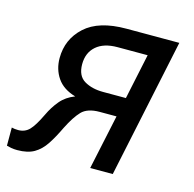

<svg xmlns="http://www.w3.org/2000/svg" viewBox="-105 -623 722 715"><g transform="rotate(15 256.0 -265.0)"><path d="M21 6Q8 6 -2.5 4Q-13 2 -20 0V-70Q-9 -67 5 -67Q31 -67 48 -84.5Q65 -102 87 -148Q102 -180 123 -205Q144 -230 178 -243Q130 -257 107.5 -290Q85 -323 85 -366Q85 -439 138 -487.5Q191 -536 297 -536H501L388 0H301L346 -211H281Q234 -211 212 -188Q190 -165 167 -119Q148 -79 129.5 -51Q111 -23 86 -8.5Q61 6 21 6ZM274 -286H362L399 -461H283Q230 -461 201 -435.5Q172 -410 172 -366Q172 -321 201.5 -303.5Q231 -286 274 -286Z"/></g></svg>

Font: Manna Sans
Style: Italic
Weight: 400
Italic angle: -12°
Designer: Monotype Design Team
Foundry: Monotype Imaging Inc.
Version: Version 2.001.1; ttfautohint (v1.8.2)